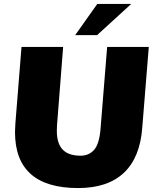

<svg xmlns="http://www.w3.org/2000/svg" viewBox="-20 -943 791 973"><path d="M56 -274Q56 -288 58 -318L89 -705H300L269 -309Q268 -299 268 -280Q268 -216 297.5 -185Q327 -154 388 -154Q430 -154 456 -182.5Q482 -211 489 -284L523 -705H734L701 -297Q690 -145 608 -67.5Q526 10 376 10Q56 10 56 -274ZM361 -765 473 -923H645L472 -765Z"/></svg>

Font: Nunito Sans Heavy Heavy
Style: Italic
Weight: 400
Italic angle: -4.541°
Designer: Vernon Adams
Foundry: Vernon Adams
Version: Version 2.002